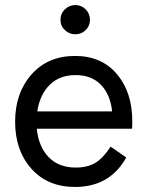

<svg xmlns="http://www.w3.org/2000/svg" viewBox="-20 -732 585 762"><path d="M279 -596C295 -596 308.7 -601.5 320 -612.5C331.3 -623.5 337 -637 337 -653C337 -669.7 331.3 -683.7 320 -695C308.7 -706.3 295 -712 279 -712C263 -712 249.2 -706.3 237.5 -695C225.8 -683.7 220 -669.7 220 -653C220 -637 225.8 -623.5 237.5 -612.5C249.2 -601.5 263 -596 279 -596ZM505 -250C505 -327.3 484.7 -390 444 -438C403.3 -486 348 -510 278 -510C206 -510 148.3 -485.5 105 -436.5C61.7 -387.5 40 -325 40 -249C40 -173 61.5 -110.8 104.5 -62.5C147.5 -14.2 205.3 10 278 10C370 10 437.7 -29 481 -107L419 -150C399 -119.3 378.7 -97.8 358 -85.5C337.3 -73.2 311.7 -67 281 -67C235.7 -67 199.7 -80.8 173 -108.5C146.3 -136.2 130.7 -173.7 126 -221H504C504.7 -227.7 505 -237.3 505 -250ZM280 -434C322 -434 355.5 -421.2 380.5 -395.5C405.5 -369.8 420.3 -334.7 425 -290H128C134.7 -334 151 -369 177 -395C203 -421 237.3 -434 280 -434Z"/></svg>

Font: Orkney
Style: Regular
Weight: 400
Designer: Samuel Oakes and Alfredo Marco Pradil
Foundry: Alfredo Marco Pradil
Version: 1.0; ttfautohint (v1.5)